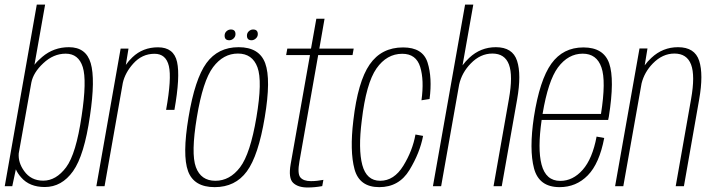

<svg xmlns="http://www.w3.org/2000/svg" viewBox="-36 -805 3080 830"><path d="M-15.5 0 123 -785H159L113 -525Q126 -542 146.5 -559Q196 -601 262 -601Q336 -601 356.2 -531.8Q376.5 -462.5 353 -304.5Q328.5 -133.5 279.8 -65Q231 3.5 157.5 3.5Q91.5 3.5 55.5 -38Q40 -55.5 32.5 -73L17 0ZM99.5 -448 45 -142Q42 -102 68.5 -65.5Q98 -24 151 -24Q206.5 -24 249.8 -81.8Q293 -139.5 317 -304.5Q340 -457 321.8 -515Q303.5 -573 248 -573Q195 -573 151 -531.5Q108 -491.5 99.5 -448Z M682 -330Q706.5 -466.5 694 -519.5Q681.5 -572.5 632 -572.5Q578 -572.5 540 -530Q505 -491 495 -447L416 0H380.5L485.5 -595H519.5L508 -524.5Q520 -542 536.5 -557.5Q581.5 -600.5 647 -600.5Q715.5 -600.5 729.5 -537Q743.5 -473.5 718 -330Z M892 4Q802.5 4 777 -65Q751.5 -134 779 -298Q806.5 -464 856.5 -532.5Q906.5 -601 995.5 -601Q1085 -601 1110.5 -531.5Q1136 -462 1108.5 -298Q1081 -132 1031 -64Q981 4 892 4ZM895 -23.5Q957.5 -23.5 1001.8 -81.8Q1046 -140 1072.5 -298Q1099 -454.5 1077 -514Q1055 -573.5 992.5 -573.5Q929.5 -573.5 885.2 -514.8Q841 -456 815 -298Q789 -141.5 810.8 -82.5Q832.5 -23.5 895 -23.5ZM955 -631Q935 -631 935 -651Q935 -662.5 943.2 -670Q951.5 -677.5 962 -677.5Q982 -677.5 982 -657.5Q982 -646.5 973.8 -638.8Q965.5 -631 955 -631ZM1051.5 -631Q1031.5 -631 1031.5 -651Q1031.5 -662.5 1039.8 -670Q1048 -677.5 1058 -677.5Q1078.5 -677.5 1078.5 -657.5Q1078.5 -646.5 1070 -638.8Q1061.5 -631 1051.5 -631Z M1293.5 5.5Q1252 5.5 1231 -14.8Q1210 -35 1220.5 -95.5L1304 -567H1201L1206 -595H1308.5L1331.5 -724H1367L1344.5 -595H1493L1488 -567H1339.5L1258.5 -107.5Q1249 -55 1262.2 -38.5Q1275.5 -22 1308 -22Q1334 -22 1362 -27.5L1357 -0.5Q1325 5.5 1293.5 5.5Z M1603.5 4Q1517.5 4 1496.5 -73.8Q1475.5 -151.5 1491.5 -284.5Q1511 -452.5 1562 -526.2Q1613 -600 1706.5 -600Q1792 -600 1812.5 -534.2Q1833 -468.5 1821 -377L1786 -371.5Q1798 -458.5 1780.5 -515.5Q1763 -572.5 1703 -572.5Q1636 -572.5 1591.5 -509Q1547 -445.5 1528 -285Q1512 -160 1530.2 -91.8Q1548.5 -23.5 1607.5 -23.5Q1667.5 -23.5 1707.5 -88.5Q1747.5 -153.5 1760 -223.5L1793 -217.5Q1779 -144 1734 -70Q1689 4 1603.5 4Z M1835.5 0 1974.5 -785H2010L1963.5 -522.5Q1976 -539.5 1992.5 -555Q2041.5 -601 2107.5 -601Q2180 -601 2199.2 -542.2Q2218.5 -483.5 2199.5 -375.5L2133 0H2097.5L2164 -377Q2182 -478 2164.2 -525.8Q2146.5 -573.5 2092.5 -573.5Q2040.5 -573.5 1999 -530.5Q1960.5 -491 1949 -440L1871 0Z M2383 4Q2294 4 2272.5 -77.2Q2251 -158.5 2272 -299Q2297 -459.5 2347.5 -529.8Q2398 -600 2486 -600Q2573.5 -600 2597.5 -531Q2621.5 -462 2596 -301Q2594.5 -292 2593 -286.5H2305.5Q2287.5 -161.5 2305 -94Q2323.5 -23 2386 -23Q2440.5 -23 2482.8 -70.8Q2525 -118.5 2543 -214.5L2576 -208.5Q2555 -98 2505 -47Q2455 4 2383 4ZM2309.5 -312.5H2562Q2584.5 -455 2564 -513.5Q2543.5 -573 2483 -573Q2420.5 -573 2376 -513.5Q2333.5 -456 2309.5 -312.5Z M2623 0 2728.5 -595.5H2763L2751 -522.5Q2763 -539.5 2780 -555Q2829 -601 2895 -601Q2967.5 -601 2986.5 -542.2Q3005.5 -483.5 2986.5 -375.5L2920.5 0H2885L2951.5 -377Q2969.5 -478 2951.5 -525.8Q2933.5 -573.5 2879.5 -573.5Q2828 -573.5 2786 -530.5Q2749.5 -493 2737.5 -444.5L2658.5 0Z"/></svg>

Font: Anybody ExtraLight
Style: Italic
Weight: 200
Italic angle: -10°
Designer: Tyler Finck
Foundry: Etcetera Type Company
Version: Version 1.010; ttfautohint (v1.8.3) -l 8 -r 50 -G 200 -x 14 